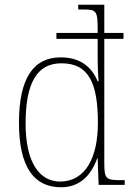

<svg xmlns="http://www.w3.org/2000/svg" viewBox="-20 -780 562 810"><path d="M237 10C316 10 364 -39 390 -112H392L396 0H506V-20H489C428 -20 420 -25 420 -91V-616H501V-641H420V-760H310V-740H329C385 -740 392 -736 392 -660V-641H218V-616H392V-538C392 -508 393 -472 396 -437H392C366 -500 316 -538 236 -538C121 -538 60 -450 60 -262C60 -73 125 10 237 10ZM236 -14C148 -13 88 -92 88 -259C88 -430 136 -513 239 -513C356 -513 393 -427 393 -261C393 -116 341 -16 236 -14Z"/></svg>

Font: Noto Serif Armenian SemiCondensed Thin
Style: Regular
Weight: 100
Width: 4
Designer: Monotype Design Team
Foundry: Monotype Imaging Inc.
Version: Version 2.008